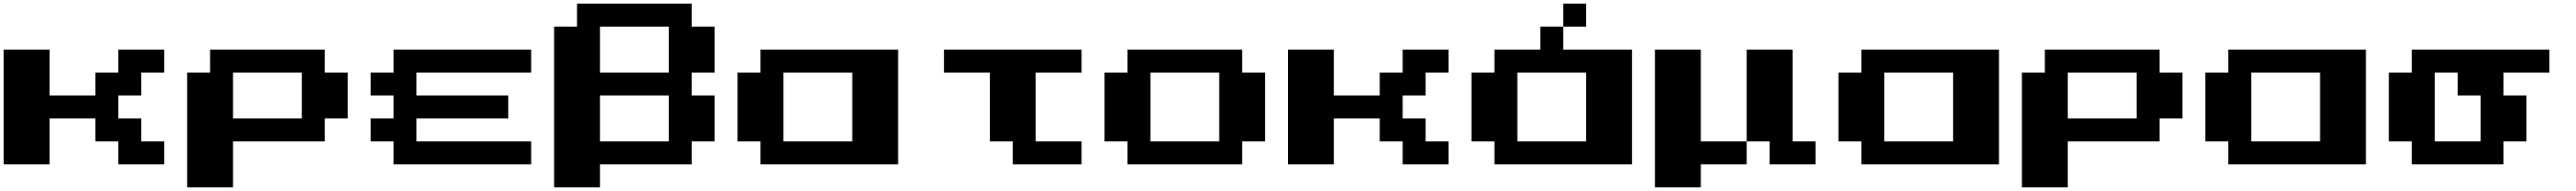

<svg xmlns="http://www.w3.org/2000/svg" viewBox="-20 -1020 14040 1040"><path d="M0 -125V-750H250V-500H500V-625H625V-750H875V-625H750V-500H625V-375H750V-250H875V-125H625V-250H500V-375H250V-125Z M1000 0V-625H1125V-750H1750V-625H1875V-375H1750V-250H1250V0ZM1250 -375H1625V-625H1250Z M2125 -125V-250H2000V-375H2125V-500H2000V-625H2125V-750H2875V-625H2250V-500H2750V-375H2250V-250H2875V-125Z M3000 0V-875H3125V-1000H3750V-875H3875V-625H3750V-500H3875V-250H3750V-125H3250V0ZM3250 -625H3625V-875H3250ZM3250 -250H3625V-500H3250Z M4125 -125V-250H4000V-625H4125V-750H4875V-125ZM4250 -250H4625V-625H4250Z M5500 -125V-250H5375V-625H5125V-750H5875V-625H5625V-250H5875V-125Z M6125 -125V-250H6000V-625H6125V-750H6750V-625H6875V-250H6750V-125ZM6250 -250H6625V-625H6250Z M7000 -125V-750H7250V-500H7500V-625H7625V-750H7875V-625H7750V-500H7625V-375H7750V-250H7875V-125H7625V-250H7500V-375H7250V-125Z M8625 -875H8500V-1000H8625ZM8875 -750V-125H8125V-250H8000V-625H8125V-750H8375V-875H8500V-750ZM8625 -625H8250V-250H8625Z M9250 -250H9500V-125H9250V0H9000V-750H9250ZM9875 -250V-125H9625V-250H9500V-750H9750V-250Z M10125 -125V-250H10000V-625H10125V-750H10875V-125ZM10250 -250H10625V-625H10250Z M11000 0V-625H11125V-750H11750V-625H11875V-375H11750V-250H11250V0ZM11250 -375H11625V-625H11250Z M12125 -125V-250H12000V-625H12125V-750H12875V-125ZM12250 -250H12625V-625H12250Z M13125 -125V-250H13000V-625H13125V-750H13875V-625H13625V-500H13750V-250H13625V-125ZM13250 -250H13500V-500H13375V-625H13250Z"/></svg>

Font: Press Start 2P
Style: Regular
Weight: 400
Designer: CodeMan38
Foundry: CodeMan38
Version: Version 3.000